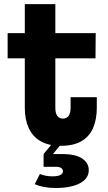

<svg xmlns="http://www.w3.org/2000/svg" viewBox="-20 -716 536 956"><path d="M255.5 -179.5Q255.5 -152.5 265.2 -139Q275 -125.5 293.5 -125.5Q312 -125.5 321.8 -139.2Q331.5 -153 331.5 -179.5V-232H462V-180.5Q462 -121.5 443.5 -78.8Q425 -36 385.5 -13Q346 10 283.5 10Q221 10 181.2 -13.5Q141.5 -37 122.5 -79.5Q103.5 -122 103.5 -179.5V-425.5H18V-551H103.5V-695.5H255.5V-551H456.5L455.5 -425.5H255.5ZM178.5 150.5Q190.5 155.5 206.8 158.8Q223 162 241 162Q267 162 280.2 155.5Q293.5 149 293.5 137Q293.5 126.5 284.5 120.5Q275.5 114.5 260 114.5H197V51H288Q357 51 389.5 73.5Q422 96 422 131Q422 173 377.8 196.5Q333.5 220 258 220Q225 220 199 215Q173 210 153 201ZM264 -30H310.5L243.5 51H197Z"/></svg>

Font: Hepta Slab
Style: Bold
Weight: 700
Designer: Michael LaGattuta
Foundry: Michael LaGattuta
Version: Version 1.100